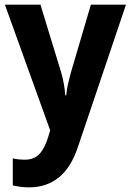

<svg xmlns="http://www.w3.org/2000/svg" viewBox="-20 -566 563 826"><path d="M1 -546H154L243 -255Q250 -231 254.5 -206Q259 -181 261 -156H265Q267 -181 272.5 -204.5Q278 -228 285 -254L371 -546H522L316 64Q286 155 233 197.5Q180 240 106 240Q84 240 66.5 237.5Q49 235 35 232V115Q45 118 59 119.5Q73 121 87 121Q127 121 150 96Q173 71 187 24L196 -5Z"/></svg>

Font: Noto Sans Arabic SemCond
Style: Bold
Weight: 700
Width: 4
Designer: Monotype Design Team, Nadine Chahine, Nizar Qandah and Khaled Hosny
Foundry: Monotype Imaging Inc.
Version: Version 2.012; ttfautohint (v1.8.4.7-5d5b)